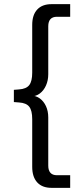

<svg xmlns="http://www.w3.org/2000/svg" viewBox="-20 -725 368 925"><path d="M228.3 180Q183.3 180 159.3 153.7Q135.2 127.3 135.2 78.8V-150.8Q135.2 -192.3 121 -210.7Q106.8 -229.1 71.6 -231.4L46.8 -233.3V-292.2L71.6 -294.2Q106.8 -296.6 121 -315.2Q135.2 -333.7 135.2 -375V-605Q135.2 -653.1 159.3 -679Q183.3 -705 228.3 -705H318.1V-644.2H254.3Q233.3 -644.2 222.9 -632.6Q212.5 -621.1 212.5 -598.3V-367.3Q212.5 -337.6 201.6 -313.2Q190.7 -288.8 172 -274.7Q153.3 -260.5 128.9 -260.5V-264.5Q153.3 -264.5 172 -250.7Q190.7 -236.9 201.6 -213.3Q212.5 -189.7 212.5 -159.2V73.1Q212.5 95.6 222.9 107.4Q233.3 119.2 254.3 119.2H318.1V180Z"/></svg>

Font: Nunito Sans 12pt ExtraLight SemiCondensed
Style: Regular
Weight: 200
Width: 4
Version: Version 3.101;gftools[0.9.27]